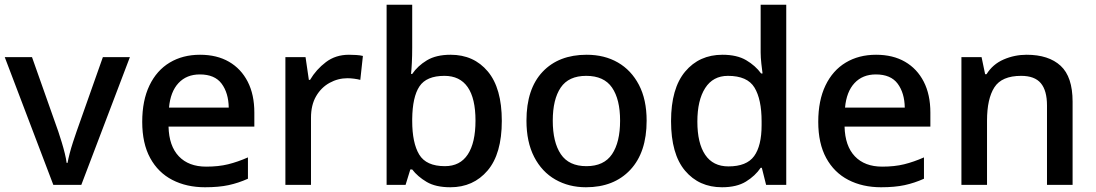

<svg xmlns="http://www.w3.org/2000/svg" viewBox="-20 -780 4624 810"><path d="M205 0 0 -539H115L226 -225Q233 -204 240.5 -179.5Q248 -155 253.5 -132.5Q259 -110 261 -93H265Q268 -110 274 -133Q280 -156 288 -180.5Q296 -205 303 -225L414 -539H528L323 0Z M824 -549Q895 -549 946 -519.5Q997 -490 1025 -435.5Q1053 -381 1053 -305V-246H691Q693 -164 734.5 -120.5Q776 -77 850 -77Q902 -77 942.5 -87Q983 -97 1026 -116V-26Q986 -8 944.5 1Q903 10 845 10Q767 10 707 -21Q647 -52 613.5 -113.5Q580 -175 580 -266Q580 -356 610.5 -419.5Q641 -483 696 -516Q751 -549 824 -549ZM823 -466Q767 -466 733 -429.5Q699 -393 693 -326H945Q944 -388 915 -427Q886 -466 823 -466Z M1452 -549Q1466 -549 1482.5 -548Q1499 -547 1511 -544L1500 -443Q1489 -446 1474 -448Q1459 -450 1446 -450Q1406 -450 1370.5 -430.5Q1335 -411 1313.5 -374Q1292 -337 1292 -283V0H1184V-539H1269L1283 -443H1288Q1314 -487 1355 -518Q1396 -549 1452 -549Z M1719 -578Q1719 -545 1717.5 -515Q1716 -485 1714 -468H1719Q1742 -502 1781 -525.5Q1820 -549 1881 -549Q1979 -549 2038 -478.5Q2097 -408 2097 -270Q2097 -131 2037 -60.5Q1977 10 1880 10Q1818 10 1780 -12.5Q1742 -35 1719 -65H1711L1691 0H1611V-760H1719ZM1855 -460Q1779 -460 1749.5 -415.5Q1720 -371 1719 -278V-270Q1719 -177 1748.5 -128Q1778 -79 1857 -79Q1921 -79 1953.5 -128.5Q1986 -178 1986 -271Q1986 -365 1953 -412.5Q1920 -460 1855 -460Z M2708 -271Q2708 -137 2639 -63.5Q2570 10 2452 10Q2380 10 2323 -22.5Q2266 -55 2233.5 -118Q2201 -181 2201 -271Q2201 -405 2269 -477Q2337 -549 2455 -549Q2530 -549 2586.5 -516.5Q2643 -484 2675.5 -422Q2708 -360 2708 -271ZM2312 -271Q2312 -180 2346 -129.5Q2380 -79 2454 -79Q2528 -79 2562 -129.5Q2596 -180 2596 -271Q2596 -361 2562 -410.5Q2528 -460 2453 -460Q2379 -460 2345.5 -410.5Q2312 -361 2312 -271Z M3026 10Q2929 10 2870 -60Q2811 -130 2811 -269Q2811 -407 2870.5 -478Q2930 -549 3028 -549Q3089 -549 3128 -526Q3167 -503 3191 -470H3197Q3195 -484 3192 -511Q3189 -538 3189 -559V-760H3297V0H3212L3194 -72H3189Q3166 -38 3127 -14Q3088 10 3026 10ZM3053 -78Q3130 -78 3161.5 -121.5Q3193 -165 3193 -252V-268Q3193 -361 3163 -410.5Q3133 -460 3051 -460Q2988 -460 2955 -408.5Q2922 -357 2922 -267Q2922 -176 2955 -127Q2988 -78 3053 -78Z M3676 -549Q3747 -549 3798 -519.5Q3849 -490 3877 -435.5Q3905 -381 3905 -305V-246H3543Q3545 -164 3586.5 -120.5Q3628 -77 3702 -77Q3754 -77 3794.5 -87Q3835 -97 3878 -116V-26Q3838 -8 3796.5 1Q3755 10 3697 10Q3619 10 3559 -21Q3499 -52 3465.5 -113.5Q3432 -175 3432 -266Q3432 -356 3462.5 -419.5Q3493 -483 3548 -516Q3603 -549 3676 -549ZM3675 -466Q3619 -466 3585 -429.5Q3551 -393 3545 -326H3797Q3796 -388 3767 -427Q3738 -466 3675 -466Z M4311 -549Q4404 -549 4454.5 -502.5Q4505 -456 4505 -351V0H4397V-335Q4397 -398 4371 -429Q4345 -460 4288 -460Q4206 -460 4175 -411.5Q4144 -363 4144 -271V0H4036V-539H4121L4136 -467H4142Q4168 -509 4214 -529Q4260 -549 4311 -549Z"/></svg>

Font: Noto Sans Kawi Medium
Style: Regular
Weight: 500
Designer: Fadhl Haqq
Version: Version 1.000